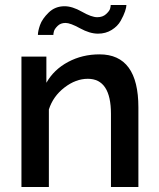

<svg xmlns="http://www.w3.org/2000/svg" viewBox="-20 -750 637 770"><path d="M243 -658Q223 -658 211 -646Q199 -634 196.5 -625Q194 -616 194 -610H132Q132 -625 140.5 -649.5Q149 -674 175 -699.5Q201 -725 239 -725Q270 -725 308.5 -703Q347 -681 370 -681Q392 -681 405.5 -693.5Q419 -706 421.5 -715Q424 -724 424 -730H487Q487 -721 481.5 -704.5Q476 -688 464 -666.5Q452 -645 428 -630Q404 -615 373 -615Q340 -615 301 -636.5Q262 -658 243 -658ZM535 0H425V-293Q425 -434 332 -434Q284 -434 238.5 -399Q193 -364 176 -311V0H66V-523H166V-418Q196 -471 253 -501.5Q310 -532 379 -532Q535 -532 535 -319Z"/></svg>

Font: Raleway-v4020 SemiBold
Style: Regular
Weight: 600
Designer: Matt McInerney, Pablo Impallari, Rodrigo Fuenzalida
Foundry: Matt McInerney, Pablo Impallari, Rodrigo Fuenzalida
Version: Version 4.020;PS 004.020;hotconv 1.0.88;makeotf.lib2.5.64775